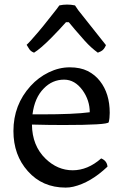

<svg xmlns="http://www.w3.org/2000/svg" viewBox="-20 -808 540 845"><path d="M425.3 -110.8Q450.7 -100.6 453.1 -74.7Q378.4 -3.9 302.7 13.7Q286.1 17.6 269 17.6Q166.5 17.6 102.5 -54.7Q39.1 -125.5 39.1 -231.4Q39.1 -346.7 114.7 -429.7Q149.4 -467.8 194.8 -489.7Q240.2 -511.7 286.9 -511.7Q333.5 -511.7 366 -495.4Q398.4 -479 419.9 -451.2Q462.9 -396.5 462.9 -311.5Q462.9 -287.6 458.5 -270Q453.1 -257.8 257.8 -257.8Q192.9 -257.8 120.6 -259.8Q121.6 -166.5 180.7 -109.4Q233.4 -58.6 299.8 -58.6Q366.2 -58.6 425.3 -110.8ZM161.1 -304.7Q307.6 -304.7 375 -314Q375 -366.2 343.8 -410.2Q309.6 -457.5 262.2 -457.5Q210.4 -457.5 172.9 -418.9Q132.3 -378.4 123 -304.7ZM129.9 -576.2Q115.7 -581.5 108.9 -591.8Q102.1 -602.1 97.2 -610.8Q104 -616.7 116.7 -630.9Q154.8 -673.8 173.3 -697.3L229 -767.6Q238.8 -780.3 241.2 -784.2Q275.4 -791.5 310.1 -784.2Q314 -777.3 324.7 -762.7Q438.5 -618.7 446.3 -609.4Q438 -588.9 423.8 -582Q418.5 -579.1 410.6 -576.2Q381.8 -596.7 353.5 -627.9Q300.8 -687.5 282.7 -710.4H270.5Q258.8 -696.8 240.7 -677.7L203.6 -639.2Q157.7 -593.3 129.9 -576.2Z"/></svg>

Font: Trykker
Style: Regular
Weight: 400
Designer: Magnus Gaarde
Foundry: Magnus Gaarde
Version: Version 1.001